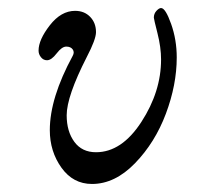

<svg xmlns="http://www.w3.org/2000/svg" viewBox="-20 -444 526 478"><path d="M161 -305Q166 -314 161 -321Q156 -328 145 -328Q134 -328 121 -311Q108 -294 97 -294Q88 -294 82 -301.5Q76 -309 76 -318Q76 -345 104 -381Q132 -417 167 -417Q190 -417 204.5 -402Q219 -387 219 -364Q219 -346 196 -302Q146 -204 146 -157Q146 -117 165 -91Q184 -65 219 -65Q283 -65 332 -140.5Q381 -216 381 -296Q381 -326 372 -361.5Q363 -397 363 -400Q363 -410 369.5 -417Q376 -424 381 -424Q392 -424 406 -384.5Q420 -345 420 -301Q420 -233 393 -161Q366 -89 316 -37.5Q266 14 209 14Q162 14 133 -26.5Q104 -67 104 -120Q104 -200 161 -305Z"/></svg>

Font: EB Garamond 12
Style: Italic
Weight: 400
Italic angle: -17°
Version: Version 0.016; ttfautohint (v1.8.4)